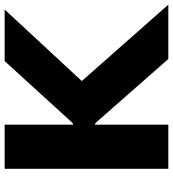

<svg xmlns="http://www.w3.org/2000/svg" viewBox="21 -766 745 827"><g transform="rotate(-90 393.5 -352.5)"><path d="M80 0V-705H270V-411H276L544 -705H766L411 -322L425 -410L787 0H553L276 -315H270V0Z"/></g></svg>

Font: Nunito Sans 8pt Black
Style: Regular
Weight: 900
Version: Version 3.101;gftools[0.9.27]